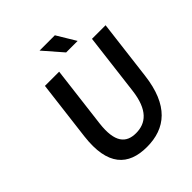

<svg xmlns="http://www.w3.org/2000/svg" viewBox="-227 -958 1108 1108"><g transform="rotate(-45 327.5 -404.0)"><path d="M115 -287C89 -72 176 12 327 12C479 12 584 -72 610 -287L655 -654H544L498 -278C481 -136 419 -89 339 -89C260 -89 213 -136 230 -278L276 -654H160ZM383 -704H477L407 -820H282Z"/></g></svg>

Font: Falling Sky
Style: Obl
Weight: 400
Designer: Paul D. Hunt
Foundry: Adobe Systems Incorporated
Version: Version 1.02